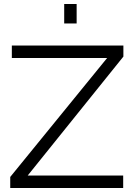

<svg xmlns="http://www.w3.org/2000/svg" viewBox="-20 -937 669 957"><path d="M31 -55 514 -648H39V-710H595V-655L118 -62H594V0H31ZM300 -820V-917H362V-820Z"/></svg>

Font: Oxford Sans
Style: Regular
Weight: 400
Designer: Matt McInerney, Pablo Impallari, Rodrigo Fuenzalida
Foundry: Matt McInerney, Pablo Impallari, Rodrigo Fuenzalida
Version: Version 3.000g; ttfautohint (v1.5) -l 8 -r 28 -G 28 -x 14 -D